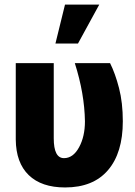

<svg xmlns="http://www.w3.org/2000/svg" viewBox="-20 -802 585 832"><path d="M212.9 -528.3V-202.6Q212.9 -116.7 257.3 -116.7Q296.9 -116.7 322.5 -163.6Q348.1 -210.4 348.1 -276.4Q346.2 -396.5 304.2 -528.3H457Q479.5 -483.4 495.8 -420.2Q512.2 -356.9 512.2 -276.4Q512.2 -139.6 448 -64.7Q383.8 10.3 262.2 10.3Q159.7 10.3 104.5 -43.2Q49.3 -96.7 48.3 -197.3V-528.3ZM261.7 -782.2H410.2L317.9 -613.3H220.2Z"/></svg>

Font: Sadagaat-English
Style: Regular
Weight: 900
Designer: Ahmed alsheikh
Foundry: Ahmed alsheikh Design
Version: Version 2.137;January 17, 2018;FontCreator 11.0.0.2408 64-bi